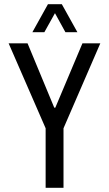

<svg xmlns="http://www.w3.org/2000/svg" viewBox="-20 -893 519 913"><path d="M197 0V-283L21 -687H111L238 -381H243L372 -687H457L282 -283V0ZM134 -740 208 -873H274L348 -740H291L224 -862H259L191 -740Z"/></svg>

Font: Archivo ExtraCondensed
Style: Regular
Weight: 400
Width: 2
Designer: Hector Gatti
Foundry: Omnibus-Type
Version: Version 2.001